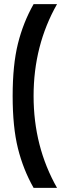

<svg xmlns="http://www.w3.org/2000/svg" viewBox="-20 -770 317 926"><path d="M255 136H142Q92 48 66.5 -54.5Q41 -157 41 -307Q41 -457 66.5 -559.5Q92 -662 142 -750H255Q142 -551 142 -307Q142 -63 255 136Z"/></svg>

Font: Cabin
Style: Bold
Weight: 700
Designer: Pablo Impallari
Foundry: Pablo Impallari. www.impallari.com Igino Marini. www.ikern.com
Version: Version 1.005